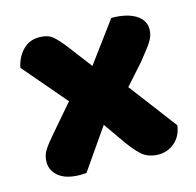

<svg xmlns="http://www.w3.org/2000/svg" viewBox="-81 -577 685 671"><g transform="rotate(-15 261.5 -241.0)"><path d="M25 -407Q33 -445 56.5 -469Q80 -493 115 -493Q148 -493 166 -477Q184 -461 206 -432L270 -348L377 -493Q432 -493 464 -473.5Q496 -454 496 -421Q496 -408 492.5 -397.5Q489 -387 482 -376Q475 -365 464 -351Q453 -337 438 -318L372 -244L503 -71Q498 -33 473 -11Q448 11 413 11Q375 10 352.5 -11Q330 -32 309 -62L255 -139L153 8Q148 8 142 8.5Q136 9 132 9Q81 9 54.5 -12Q28 -33 28 -64Q28 -88 39.5 -106.5Q51 -125 79 -157L159 -250Z"/></g></svg>

Font: Baloo Paaji
Style: Regular
Weight: 400
Designer: Shuchita Grover and Ek Type
Foundry: Ek Type
Version: Version 1.007;PS 1.000;hotconv 1.0.88;makeotf.lib2.5.647800